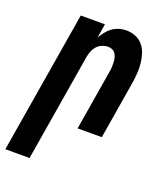

<svg xmlns="http://www.w3.org/2000/svg" viewBox="-171 -623 807 932"><g transform="rotate(20 233.0 -156.5)"><path d="M-34 215 88 -520H213L201 -448Q211 -464 223 -479.5Q235 -495 250.5 -506Q266 -517 284.5 -522.5Q303 -528 321 -528Q347 -528 370 -518.5Q393 -509 408 -490.5Q423 -472 430.5 -448.5Q438 -425 440.5 -399.5Q443 -374 441 -348Q439 -322 435 -297L386 0H261L313 -314Q315 -325 315.5 -337Q316 -349 315.5 -360.5Q315 -372 312.5 -383Q310 -394 304 -403.5Q298 -413 288 -418Q278 -423 266 -423Q251 -423 235.5 -417Q220 -411 209 -399Q198 -387 192 -372Q186 -357 183 -341L91 215Z"/></g></svg>

Font: Iosevka Extrabold
Style: Italic
Weight: 800
Italic angle: -9°
Monospace: yes
Designer: Belleve Invis
Foundry: Belleve Invis
Version: Version 32.5.0; ttfautohint (v1.8.4)